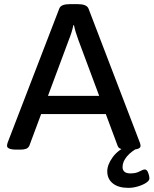

<svg xmlns="http://www.w3.org/2000/svg" viewBox="-20 -722 743 929"><path d="M62 2Q36 2 25 -3Q14 -8 14 -16Q14 -23 17 -32L267 -681Q275 -702 318 -702H356Q399 -702 408 -681L657 -31Q660 -23 660 -16Q660 2 615 2H595Q578 2 565.5 -1.5Q553 -5 549 -17L492 -170H179L122 -17Q117 -6 106 -2Q95 2 79 2ZM313 -529 212 -258H460L359 -529Q353 -545 347 -564.5Q341 -584 338 -600H335Q328 -566 313 -529ZM601 187Q553 187 526 165.5Q499 144 499 107Q499 75 525 39Q551 3 599 -17L654 -10Q616 9 594.5 34.5Q573 60 573 86Q573 117 611 117Q638 117 655 107.5Q672 98 681 98Q691 98 697 114Q703 130 703 141Q703 152 687 162.5Q671 173 647.5 180Q624 187 601 187Z"/></svg>

Font: Asap Semi Expanded Medium
Style: Regular
Weight: 500
Width: 6
Designer: Pablo Cosgaya
Foundry: Omnibus-Type
Version: Version 3.001; ttfautohint (v1.8.4.7-5d5b)